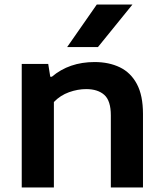

<svg xmlns="http://www.w3.org/2000/svg" viewBox="-20 -828 722 848"><path d="M76 0V-545.5H193L202 -489H209Q285.5 -554 398 -554Q461 -554 509.2 -530.8Q557.5 -507.5 584.5 -457Q611.5 -406.5 611.5 -325V0H469.5V-318.5Q469.5 -383 440.8 -408.8Q412 -434.5 360.5 -434.5Q323.5 -434.5 285 -420.8Q246.5 -407 218 -377.5V0ZM276.5 -620 407.5 -808H565L412.5 -620Z"/></svg>

Font: Encode Sans Expanded Expanded SemiBold
Style: Regular
Weight: 600
Width: 7
Designer: Multiple Designers
Foundry: Impallari Type
Version: Version 3.000; ttfautohint (v1.8.3) -l 8 -r 50 -G 200 -x 14 